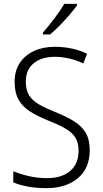

<svg xmlns="http://www.w3.org/2000/svg" viewBox="-20 -967 533 997"><path d="M446 -187Q446 -93 384 -41.5Q322 10 223 10Q169 10 125.5 2Q82 -6 49 -20V-78Q84 -63 129.5 -52.5Q175 -42 225 -42Q300 -42 344 -79Q388 -116 388 -184Q388 -225 371.5 -252Q355 -279 319.5 -299.5Q284 -320 228 -342Q176 -363 137 -387.5Q98 -412 77 -448.5Q56 -485 56 -542Q56 -600 83 -640.5Q110 -681 157 -702.5Q204 -724 265 -724Q312 -724 354.5 -714.5Q397 -705 432 -688L413 -638Q375 -655 337.5 -663.5Q300 -672 264 -672Q196 -672 155 -638.5Q114 -605 114 -543Q114 -499 131.5 -471.5Q149 -444 183 -424.5Q217 -405 265 -386Q322 -363 362.5 -338.5Q403 -314 424.5 -278.5Q446 -243 446 -187ZM380 -939Q365 -918 341 -890Q317 -862 290 -834.5Q263 -807 240 -788H203V-798Q232 -831 263 -872Q294 -913 314 -947H380Z"/></svg>

Font: Noto Sans Gurmukhi UI SemiCondensed Light
Style: Regular
Weight: 300
Width: 4
Designer: Jelle Bosma - Monotype Design Team
Foundry: Monotype Imaging Inc.
Version: Version 2.004; ttfautohint (v1.8.4.7-5d5b)